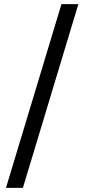

<svg xmlns="http://www.w3.org/2000/svg" viewBox="-20 -760 439 931"><path d="M9 151 278 -740H360L91 151Z"/></svg>

Font: IBM Plex Sans Thai Text
Style: Regular
Weight: 450
Designer: Mike Abbink, Paul van der Laan, Pieter van Rosmalen, Ben Mitchell, Mark Frömberg
Foundry: Bold Monday
Version: Version 1.1